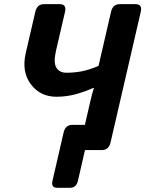

<svg xmlns="http://www.w3.org/2000/svg" viewBox="-20 -720 697 921"><path d="M103.5 -465.3 149.4 -663.6Q157.7 -700.2 191.9 -700.2H266.1Q300.3 -700.2 292 -663.6L249 -478.5Q235.4 -418.9 250.5 -395Q265.6 -371.1 298.8 -371.1Q334 -371.1 369.4 -377.4Q404.8 -383.8 452.6 -403.8L512.7 -663.6Q521 -700.2 555.2 -700.2H629.4Q663.6 -700.2 655.3 -663.6L510.3 -36.6Q502 0 467.8 0H387.7L354 146.5Q346.2 180.7 316.9 180.7H253.4Q224.1 180.7 231.9 146.5L285.2 -84.5Q293.5 -121.1 327.6 -121.1H387.2L414.6 -239.7Q420.9 -268.1 430.7 -298.3H427.2Q387.7 -280.3 343.3 -268.1Q298.8 -255.9 251 -255.9Q172.9 -255.9 127.9 -315.9Q83 -376 103.5 -465.3Z"/></svg>

Font: Istok
Style: Bold Italic
Weight: 700
Italic angle: -13°
Designer: Andrey V. Panov
Foundry: Andrey V. Panov
Version: Version 1.0.3